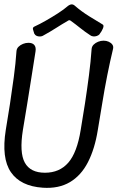

<svg xmlns="http://www.w3.org/2000/svg" viewBox="-20 -867 559 897"><path d="M113 -667Q132 -667 140.5 -656.5Q149 -646 146 -627Q137 -569 127 -506.5Q117 -444 107 -381Q97 -318 87 -260Q70 -154 96 -107Q122 -60 190 -60Q258 -60 299 -107Q340 -154 357 -260Q367 -318 377 -383.5Q387 -449 395.5 -514.5Q404 -580 408 -638Q409 -650 417.5 -658.5Q426 -667 438.5 -672Q451 -677 464 -677Q477 -677 488 -672Q499 -667 505 -658.5Q511 -650 508 -638Q494 -580 481 -514.5Q468 -449 457.5 -383.5Q447 -318 437 -260Q423 -172 391 -109.5Q359 -47 306.5 -16Q254 15 180 10Q76 3 31 -62.5Q-14 -128 7 -260Q17 -318 26.5 -381Q36 -444 44.5 -507Q53 -570 57 -628Q58 -640 66.5 -648.5Q75 -657 87.5 -662Q100 -667 113 -667ZM459 -753Q467 -749 461 -734.5Q455 -720 446 -709V-708Q441 -702 432.5 -699Q424 -696 415.5 -697Q407 -698 402 -702Q376 -719 355 -736Q334 -753 309 -771Q304 -774 299 -771Q268 -753 241.5 -736Q215 -719 184 -702Q174 -695 160 -697Q146 -699 141 -709L140 -710Q136 -721 134 -730Q132 -739 141 -743Q165 -754 194 -770.5Q223 -787 251 -805Q279 -823 297 -839Q308 -847 316 -846.5Q324 -846 331 -839Q360 -814 395 -792Q430 -770 459 -753Z"/></svg>

Font: Winky Sans Light
Style: Italic
Weight: 300
Italic angle: -8.97852°
Designer: Simon Atzbach
Foundry: typofactur
Version: Version 1.205